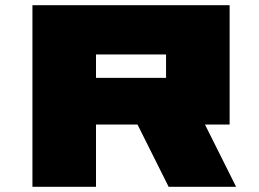

<svg xmlns="http://www.w3.org/2000/svg" viewBox="-20 -720 1000 740"><path d="M510 -240H350V0H105V-700H865V-240H770L890 0H630ZM350 -420H620V-510H350Z"/></svg>

Font: Imperial One
Style: Regular
Weight: 400
Designer: Jovanny Lemonad
Foundry: Jovanny Lemonad
Version: Version 1.000